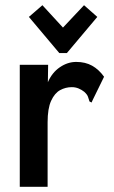

<svg xmlns="http://www.w3.org/2000/svg" viewBox="-20 -717 440 738"><path d="M56 -468H165L164 -401Q180 -438 210 -458.5Q240 -479 273 -479Q308 -479 334 -464.5Q360 -450 380 -422L336 -332L332 -323L324 -327Q321 -335 318.5 -344Q316 -353 304 -364Q294 -372 282 -377Q270 -382 256 -382Q232 -382 211 -370.5Q190 -359 176.5 -329.5Q163 -300 163 -247V1H56ZM143 -697 222 -611 303 -697 354 -652 237 -513H208L91 -652Z"/></svg>

Font: Inconsolata Condensed ExtraBold
Style: Regular
Weight: 800
Width: 3
Monospace: yes
Designer: Raph Levien, Cyreal, Brenton Simpson
Foundry: Raph Levien, Cyreal, Google
Version: Version 3.001; ttfautohint (v1.8.2.53-6de2)